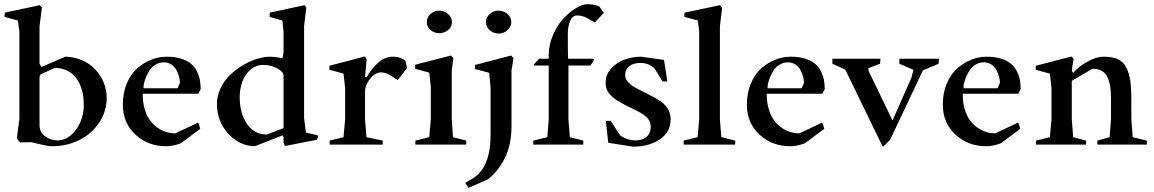

<svg xmlns="http://www.w3.org/2000/svg" viewBox="-20 -702 5600 932"><path d="M233.4 7.8Q212.9 7.8 175.3 -1.5Q137.7 -10.7 129.9 -11.7L77.1 -10.7L61.5 -30.3L74.2 -125V-549.8L66.4 -602.5L2 -620.1L2.9 -640.6L172.9 -676.8L183.6 -665L171.9 -575.2V-392.6L181.6 -377L296.9 -426.8Q340.8 -426.3 379.2 -409.2Q417.5 -392.1 443.1 -364.3Q468.8 -336.4 483.4 -301Q498 -265.6 498 -228.5Q498 -159.7 460.2 -104.7Q422.4 -49.8 362.3 -21Q302.2 7.8 233.4 7.8ZM258.8 -20.5Q294.9 -20.5 325 -46.4Q355 -72.3 370.8 -111.1Q386.7 -149.9 386.7 -190.4Q386.7 -275.4 349.1 -323.7Q311.5 -372.1 245.1 -372.1L176.8 -340.8L171.9 -328.1V-92.8Q171.9 -62 198 -41.3Q224.1 -20.5 258.8 -20.5Z M786.1 7.8Q698.2 7.8 637.2 -48.8Q576.2 -105.5 576.2 -194.3Q576.2 -251 595.5 -296.6Q614.7 -342.3 646 -369.9Q677.2 -397.5 714.1 -412.1Q751 -426.8 789.1 -426.8Q826.7 -426.8 855.7 -418.2Q884.8 -409.7 903.1 -395.5Q921.4 -381.3 933.1 -360.6Q944.8 -339.8 949.5 -317.9Q954.1 -295.9 954.1 -269.5L942.4 -247.1H672.9V-242.2Q672.9 -202.6 682.9 -170.4Q692.9 -138.2 708.7 -116.9Q724.6 -95.7 745.8 -81.3Q767.1 -66.9 788.3 -60.8Q809.6 -54.7 831.1 -54.7L942.4 -107.4L952.1 -77.1L858.4 -6.8Q820.8 7.8 786.1 7.8ZM676.8 -273.4H841.8L853.5 -299.8Q853.5 -314 849.1 -330.1Q844.7 -346.2 836.2 -362.3Q827.6 -378.4 811.8 -388.9Q795.9 -399.4 775.4 -399.4Q753.4 -399.4 735.4 -388.4Q717.3 -377.4 706.8 -361.6Q696.3 -345.7 689 -327.9Q681.6 -310.1 679 -297.1Q676.3 -284.2 676.8 -278.3Z M1216.8 7.8Q1143.6 6.8 1088.4 -52.5Q1033.2 -111.8 1033.2 -197.3Q1033.2 -237.8 1051.3 -275.1Q1069.3 -312.5 1097.9 -339.4Q1126.5 -366.2 1160.9 -386.5Q1195.3 -406.7 1229 -416.7Q1262.7 -426.8 1290 -426.8Q1299.8 -426.8 1311 -425.5Q1322.3 -424.3 1333.3 -422.6Q1344.2 -420.9 1345.7 -420.9L1351.6 -418.9L1356.4 -451.2V-549.8L1350.6 -602.5L1289.1 -620.1V-640.6L1458 -676.8L1466.8 -666L1456.1 -575.2V-129.9L1464.8 -58.6L1522.5 -44.9L1523.4 -36.1L1517.6 -23.4L1363.3 6.8L1356.4 -9.8V-35.2L1351.6 -44.9ZM1275.4 -48.8 1356.4 -80.1V-335Q1356.4 -353.5 1325.9 -370.1Q1295.4 -386.7 1257.8 -386.7Q1221.7 -386.7 1194.8 -363Q1168 -339.4 1155.8 -304.4Q1143.6 -269.5 1143.6 -230.5Q1143.6 -152.3 1179 -100.6Q1214.4 -48.8 1275.4 -48.8Z M1580.1 0V-19.5L1647.5 -36.1L1655.3 -122.1V-275.4L1647.5 -344.7L1579.1 -363.3V-382.8L1750 -427.7L1759.8 -415L1752 -330.1L1759.8 -326.2Q1780.3 -365.7 1814 -396.2Q1847.7 -426.8 1886.7 -426.8Q1906.2 -426.8 1923.1 -420.9Q1939.9 -415 1948.2 -406.2L1956.1 -372.1L1911.1 -313.5L1871.1 -337.9Q1851.1 -350.6 1829.1 -350.6Q1808.1 -350.6 1789.3 -333Q1770.5 -315.4 1761.2 -295.2Q1752 -274.9 1752 -261.7V-122.1L1758.8 -36.1L1837.9 -19.5V0Z M2112.3 -541Q2087.4 -541 2069.6 -556.6Q2051.8 -572.3 2051.8 -594.7Q2051.8 -617.7 2069.6 -634Q2087.4 -650.4 2112.3 -650.4Q2137.2 -650.4 2155.5 -633.8Q2173.8 -617.2 2173.8 -594.7Q2173.8 -572.3 2155.8 -556.6Q2137.7 -541 2112.3 -541ZM1996.1 0V-19.5L2063.5 -36.1L2071.3 -122.1V-280.3L2063.5 -349.6L1995.1 -368.2V-387.7L2168.9 -432.6L2180.7 -419.9L2172.9 -361.3V-122.1L2178.7 -36.1L2243.2 -19.5V0Z M2443.6 -555.7Q2425.3 -539.1 2400.4 -539.1Q2375.5 -539.1 2357.2 -555.7Q2338.9 -572.3 2338.9 -594.7Q2338.9 -617.2 2357.2 -633.8Q2375.5 -650.4 2400.4 -650.4Q2425.3 -650.4 2443.6 -633.8Q2461.9 -617.2 2461.9 -594.7Q2461.9 -572.3 2443.6 -555.7ZM2253.9 210 2238.3 185.5Q2277.3 164.1 2290 153.8Q2348.1 106.9 2358.9 3.4Q2361.3 -22.5 2361.3 -51.8V-278.3L2354.5 -348.6L2285.2 -367.2L2286.1 -386.7L2460.9 -432.6L2472.7 -419.9L2462.9 -360.4V-90.8Q2462.9 2.4 2429.7 67.1Q2396.5 131.8 2347.7 168.9Z M2568.4 0V-19.5L2636.7 -36.1L2643.6 -122.1V-383.8H2572.3L2570.3 -388.7L2597.7 -417H2643.6V-434.6Q2643.6 -482.9 2663.6 -530Q2683.6 -577.1 2712.6 -609.4Q2741.7 -641.6 2774.2 -661.6Q2806.6 -681.6 2832 -681.6Q2863.8 -681.6 2888.7 -670.9L2911.1 -639.6L2867.2 -592.8L2831.1 -613.3Q2808.1 -627 2781.2 -627Q2760.3 -627 2748.3 -601.8Q2736.3 -576.7 2736.3 -536.1Q2736.3 -437.5 2737.3 -421.9L2738.3 -417H2860.4L2862.3 -410.2L2846.7 -383.8H2739.3V-122.1L2746.1 -36.1L2811.5 -19.5V0Z M3052.7 9.8 2932.6 -8.8 2920.9 -115.2H2944.3L2990.2 -44.9Q3025.4 -20.5 3065.4 -20.5Q3098.6 -20.5 3118.7 -37.8Q3138.7 -55.2 3138.7 -85Q3138.7 -102.1 3131.8 -115.7Q3125 -129.4 3110.4 -140.1Q3095.7 -150.9 3083.3 -158Q3070.8 -165 3048.6 -175.3Q3026.4 -185.5 3015.6 -191.4Q2991.7 -204.6 2978.5 -212.6Q2965.3 -220.7 2949.7 -234.4Q2934.1 -248 2927 -264.2Q2919.9 -280.3 2919.9 -300.8Q2919.9 -340.3 2947 -369.9Q2974.1 -399.4 3012.5 -413.1Q3050.8 -426.8 3092.8 -426.8L3203.1 -411.1L3219.7 -306.6H3196.3L3157.2 -370.1Q3129.4 -396.5 3088.9 -396.5Q3054.7 -396.5 3034.7 -381.1Q3014.6 -365.7 3014.6 -336.9Q3014.6 -328.1 3017.6 -320.3Q3020.5 -312.5 3028.1 -304.7Q3035.6 -296.9 3041 -292Q3046.4 -287.1 3059.6 -279.5Q3072.8 -272 3078.1 -269Q3083.5 -266.1 3100.1 -258.1Q3116.7 -250 3120.1 -248Q3172.4 -221.2 3190.9 -207.5Q3235.4 -172.9 3235.4 -123Q3235.4 -61 3182.9 -25.6Q3130.4 9.8 3052.7 9.8Z M3298.8 0V-19.5L3366.2 -36.1L3374 -122.1V-549.8L3367.2 -602.5L3301.8 -620.1L3302.7 -640.6L3474.6 -676.8L3485.4 -665L3474.6 -575.2V-122.1L3481.4 -36.1L3548.8 -19.5V0Z M3815.4 7.8Q3727.5 7.8 3666.5 -48.8Q3605.5 -105.5 3605.5 -194.3Q3605.5 -251 3624.8 -296.6Q3644 -342.3 3675.3 -369.9Q3706.5 -397.5 3743.4 -412.1Q3780.3 -426.8 3818.4 -426.8Q3856 -426.8 3885 -418.2Q3914.1 -409.7 3932.4 -395.5Q3950.7 -381.3 3962.4 -360.6Q3974.1 -339.8 3978.8 -317.9Q3983.4 -295.9 3983.4 -269.5L3971.7 -247.1H3702.1V-242.2Q3702.1 -202.6 3712.2 -170.4Q3722.2 -138.2 3738 -116.9Q3753.9 -95.7 3775.1 -81.3Q3796.4 -66.9 3817.6 -60.8Q3838.9 -54.7 3860.4 -54.7L3971.7 -107.4L3981.4 -77.1L3887.7 -6.8Q3850.1 7.8 3815.4 7.8ZM3706.1 -273.4H3871.1L3882.8 -299.8Q3882.8 -314 3878.4 -330.1Q3874 -346.2 3865.5 -362.3Q3856.9 -378.4 3841.1 -388.9Q3825.2 -399.4 3804.7 -399.4Q3782.7 -399.4 3764.6 -388.4Q3746.6 -377.4 3736.1 -361.6Q3725.6 -345.7 3718.3 -327.9Q3710.9 -310.1 3708.3 -297.1Q3705.6 -284.2 3706.1 -278.3Z M4267.6 9.8 4262.7 5.9 4083 -364.3 4020.5 -392.6V-417H4253.9L4252 -392.6L4195.3 -371.1L4196.3 -357.4L4312.5 -117.2L4404.3 -325.2L4414.1 -363.3L4345.7 -392.6V-417H4538.1L4536.1 -392.6L4460 -360.4L4300.8 -23.4Z M4766.6 7.8Q4678.7 7.8 4617.7 -48.8Q4556.6 -105.5 4556.6 -194.3Q4556.6 -251 4575.9 -296.6Q4595.2 -342.3 4626.5 -369.9Q4657.7 -397.5 4694.6 -412.1Q4731.4 -426.8 4769.5 -426.8Q4807.1 -426.8 4836.2 -418.2Q4865.2 -409.7 4883.5 -395.5Q4901.9 -381.3 4913.6 -360.6Q4925.3 -339.8 4929.9 -317.9Q4934.6 -295.9 4934.6 -269.5L4922.9 -247.1H4653.3V-242.2Q4653.3 -202.6 4663.3 -170.4Q4673.3 -138.2 4689.2 -116.9Q4705.1 -95.7 4726.3 -81.3Q4747.6 -66.9 4768.8 -60.8Q4790 -54.7 4811.5 -54.7L4922.9 -107.4L4932.6 -77.1L4838.9 -6.8Q4801.3 7.8 4766.6 7.8ZM4657.2 -273.4H4822.3L4834 -299.8Q4834 -314 4829.6 -330.1Q4825.2 -346.2 4816.7 -362.3Q4808.1 -378.4 4792.2 -388.9Q4776.4 -399.4 4755.9 -399.4Q4733.9 -399.4 4715.8 -388.4Q4697.8 -377.4 4687.3 -361.6Q4676.8 -345.7 4669.4 -327.9Q4662.1 -310.1 4659.4 -297.1Q4656.7 -284.2 4657.2 -278.3Z M5008.8 0V-19.5L5076.2 -36.1L5084 -122.1V-275.4L5076.2 -344.7L5007.8 -363.3V-382.8L5180.7 -427.7L5191.4 -416L5182.6 -361.3L5188.5 -347.7Q5203.1 -363.8 5222.7 -379.6Q5242.2 -395.5 5275.1 -411.1Q5308.1 -426.8 5337.9 -426.8Q5379.4 -426.8 5405.8 -414.8Q5432.1 -402.8 5446.5 -375.5Q5460.9 -348.1 5466.3 -311.5Q5471.7 -274.9 5471.7 -217.8V-122.1L5478.5 -36.1L5546.9 -19.5V0H5306.6V-19.5L5366.2 -36.1L5373 -122.1V-219.7Q5373 -255.9 5369.1 -281.5Q5365.2 -307.1 5355.5 -327.6Q5345.7 -348.1 5327.6 -358.2Q5309.6 -368.2 5283.2 -368.2L5182.6 -309.6V-122.1L5189.5 -36.1L5252 -19.5V0Z"/></svg>

Font: Comprehension SemiBold
Style: Regular
Weight: 600
Designer: Alfredo Marco Pradil
Foundry: Alfredo Marco Pradil
Version: 1.0